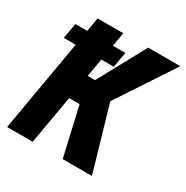

<svg xmlns="http://www.w3.org/2000/svg" viewBox="-164 -846 947 980"><g transform="rotate(30 310.0 -355.5)"><path d="M284.2 -710.9 160.6 0H9.8L132.8 -710.9ZM620.1 -710.9 339.8 -286.1H181.6L187.5 -431.6H278.8L430.7 -710.9ZM337.4 0 264.2 -319.8 385.7 -426.3 509.8 0ZM343.8 -629.4 327.6 -538.6H32.7L48.8 -629.4Z"/></g></svg>

Font: Roboto Condensed ExtraBold
Style: Italic
Weight: 800
Italic angle: -12°
Designer: Christian Robertson
Foundry: Google
Version: Version 3.008; 2023